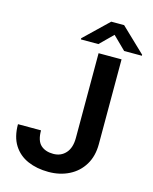

<svg xmlns="http://www.w3.org/2000/svg" viewBox="-132 -987 862 1084"><g transform="rotate(15 299.0 -445.5)"><path d="M357.9 -215.8V-710.9H492.2V-215.8Q492.2 -145 461.4 -94.5Q430.7 -43.9 377.4 -17.1Q324.2 9.8 257.3 9.8Q189 9.8 135.7 -13.4Q82.5 -36.6 52.2 -84.5Q22 -132.3 22 -206.1H156.7Q156.7 -145.5 183.8 -120.6Q210.9 -95.7 257.3 -95.7Q302.2 -95.7 330.1 -127Q357.9 -158.2 357.9 -215.8ZM456.1 -901.4 597.7 -766.1V-760.3H494.1L418.5 -834.5L343.3 -760.3H241.2V-767.1L380.9 -901.4Z"/></g></svg>

Font: Vazirmatn FD SemiBold
Style: Regular
Weight: 600
Designer: Saber Rastikerdar
Foundry: Saber Rastikerdar
Version: Version 33.001